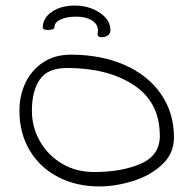

<svg xmlns="http://www.w3.org/2000/svg" viewBox="-20 -671 697 692"><path d="M50 -272Q50 -327 72 -373Q94 -419 136 -446.5Q178 -474 235 -474Q343 -474 427.5 -437.5Q512 -401 559.5 -333Q607 -265 607 -176Q607 -117 563.5 -77Q520 -37 457.5 -18Q395 1 338 1Q255 1 189.5 -33Q124 -67 87 -129Q50 -191 50 -272ZM556 -181Q556 -303 462 -364.5Q368 -426 222 -426Q152 -426 123.5 -384.5Q95 -343 95 -272Q95 -213 123.5 -162.5Q152 -112 203 -81.5Q254 -51 319 -51Q419 -51 487.5 -81Q556 -111 556 -181ZM378 -562Q378 -552 370.5 -545Q363 -538 350 -537H347Q329 -537 332 -552Q333 -555 333 -561Q333 -584 311 -597.5Q289 -611 254 -611Q222 -611 199 -601Q176 -591 176 -572Q176 -568 169.5 -565.5Q163 -563 155 -563Q135 -563 134 -570Q134 -606 167 -628.5Q200 -651 250 -651Q300 -651 339 -625.5Q378 -600 378 -562Z"/></svg>

Font: Indie Flower
Style: Regular
Weight: 400
Designer: Kimberly Geswein
Foundry: Kimberly Geswein
Version: Version 2.000